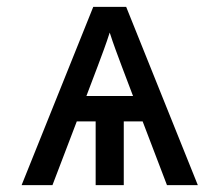

<svg xmlns="http://www.w3.org/2000/svg" viewBox="-20 -540 640 560"><path d="M43 0 252 -520H348L557 0H467L396 -186H341V0H259V-186H204L133 0ZM232 -260H368L335 -347Q326 -371 317 -395.5Q308 -420 300 -445Q292 -420 283 -395.5Q274 -371 265 -347Z"/></svg>

Font: Iosevka Custom Extended
Style: Regular
Weight: 400
Width: 7
Monospace: yes
Designer: Belleve Invis
Foundry: Belleve Invis
Version: Version 11.2.4; ttfautohint (v1.8.4)